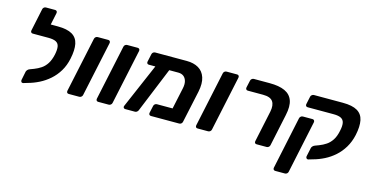

<svg xmlns="http://www.w3.org/2000/svg" viewBox="-86 -1138 3406 1756"><g transform="rotate(15 1617.0 -259.5)"><path d="M145 12Q134 14 128 6Q122 -2 124 -12L141 -96Q144 -105 152 -113.5Q160 -122 172 -126L209 -140Q243 -153 273 -173Q303 -193 325 -227Q347 -261 359 -315Q369 -363 364 -392.5Q359 -422 334.5 -435Q310 -448 262 -448H237Q227 -448 221.5 -455Q216 -462 218 -472L234 -547Q236 -557 245 -564Q254 -571 264 -571H317Q407 -571 454.5 -543Q502 -515 513.5 -458.5Q525 -402 507 -317Q493 -249 461 -196Q429 -143 385 -104.5Q341 -66 290.5 -40.5Q240 -15 188 -1ZM269 -448H113Q103 -448 97.5 -455Q92 -462 94 -472L139 -685Q141 -696 149.5 -703Q158 -710 169 -710H256Q266 -710 271.5 -703Q277 -696 275 -685L251 -571H297Z M574 0Q563 0 558 -7Q553 -14 555 -25L666 -546Q668 -557 676.5 -564Q685 -571 696 -571H796Q806 -571 811.5 -564Q817 -557 815 -546L704 -25Q702 -14 693 -7Q684 0 674 0Z M853 0Q842 0 837 -7Q832 -14 834 -25L945 -546Q947 -557 955.5 -564Q964 -571 975 -571H1075Q1085 -571 1090.5 -564Q1096 -557 1094 -546L983 -25Q981 -14 972 -7Q963 0 953 0Z M1492 -448H1213Q1202 -448 1197 -455Q1192 -462 1194 -472L1210 -546Q1212 -557 1220.5 -564Q1229 -571 1240 -571H1539Q1605 -571 1650.5 -544.5Q1696 -518 1714 -463.5Q1732 -409 1715 -327L1650 -25Q1648 -14 1639.5 -7Q1631 0 1620 0H1353Q1342 0 1336.5 -7Q1331 -14 1333 -25L1348 -93Q1350 -104 1358.5 -111Q1367 -118 1378 -118H1526L1569 -319Q1578 -360 1570 -389Q1562 -418 1542 -433Q1522 -448 1492 -448ZM1109 0Q1099 0 1093.5 -7.5Q1088 -15 1092 -25L1289 -482Q1293 -492 1301.5 -498.5Q1310 -505 1320 -504L1400 -503Q1411 -502 1416.5 -493.5Q1422 -485 1417 -475L1233 -25Q1230 -15 1221 -7.5Q1212 0 1202 0Z M1794 0Q1783 0 1778 -7Q1773 -14 1775 -25L1886 -546Q1888 -557 1896.5 -564Q1905 -571 1916 -571H2016Q2026 -571 2031.5 -564Q2037 -557 2035 -546L1924 -25Q1922 -14 1913 -7Q1904 0 1894 0Z M2353 0Q2342 0 2337 -7Q2332 -14 2334 -24L2397 -321Q2410 -385 2386 -419Q2362 -453 2293 -453H2148Q2138 -453 2132.5 -460Q2127 -467 2129 -478L2144 -546Q2146 -557 2155 -564Q2164 -571 2174 -571H2325Q2414 -571 2468.5 -546Q2523 -521 2542 -467.5Q2561 -414 2542 -327L2478 -25Q2476 -14 2467 -7Q2458 0 2448 0Z M2581 191Q2570 191 2564.5 184Q2559 177 2561 166L2666 -330Q2668 -340 2676.5 -347.5Q2685 -355 2696 -355H2788Q2798 -355 2803.5 -347.5Q2809 -340 2807 -330L2702 166Q2700 177 2691.5 184Q2683 191 2672 191ZM2844 12Q2834 14 2827.5 6Q2821 -2 2823 -12L2841 -96Q2843 -105 2851.5 -113.5Q2860 -122 2871 -126L2908 -140Q2942 -153 2972 -173Q3002 -193 3024.5 -227Q3047 -261 3058 -315Q3069 -363 3063.5 -392.5Q3058 -422 3033.5 -435Q3009 -448 2962 -448H2716Q2706 -448 2700.5 -455Q2695 -462 2697 -472L2713 -547Q2715 -557 2724 -564Q2733 -571 2743 -571H3017Q3107 -571 3154.5 -543Q3202 -515 3213.5 -458.5Q3225 -402 3207 -317Q3192 -249 3160 -196Q3128 -143 3084.5 -104.5Q3041 -66 2990.5 -40.5Q2940 -15 2888 -1Z"/></g></svg>

Font: Rubik SemiBold
Style: Italic
Weight: 600
Italic angle: -12°
Designer: Hubert and Fischer
Foundry: Hubert and Fischer
Version: Version 2.300;gftools[0.9.30]